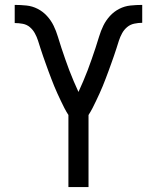

<svg xmlns="http://www.w3.org/2000/svg" viewBox="-20 -763 640 783"><path d="M259 0V-294Q250 -308 242.5 -322.5Q235 -337 228 -352Q221 -367 214 -382Q207 -397 201 -412Q195 -427 189 -442.5Q183 -458 177.5 -473Q172 -488 166.5 -503.5Q161 -519 155.5 -534.5Q150 -550 145 -566Q140 -582 135 -597.5Q130 -613 122 -627.5Q114 -642 101.5 -652.5Q89 -663 72.5 -666Q56 -669 40 -669V-743Q64 -743 88 -740.5Q112 -738 133.5 -727Q155 -716 171.5 -698Q188 -680 198.5 -658.5Q209 -637 216 -613.5Q223 -590 230.5 -567.5Q238 -545 246 -522Q254 -499 262.5 -476.5Q271 -454 280.5 -432Q290 -410 300 -388Q310 -410 319.5 -432Q329 -454 337.5 -476.5Q346 -499 354 -522Q362 -545 369.5 -567.5Q377 -590 384 -613.5Q391 -637 401.5 -658.5Q412 -680 428.5 -698Q445 -716 466.5 -727Q488 -738 512 -740.5Q536 -743 560 -743V-670Q544 -670 527.5 -666.5Q511 -663 498.5 -652.5Q486 -642 478 -627.5Q470 -613 465 -597.5Q460 -582 455 -566Q450 -550 444.5 -534.5Q439 -519 433.5 -503.5Q428 -488 422.5 -473Q417 -458 411 -442.5Q405 -427 399 -412Q393 -397 386 -382Q379 -367 372 -352Q365 -337 357.5 -322.5Q350 -308 341 -294V0Z"/></svg>

Font: Iosevka Aile
Style: Regular
Weight: 400
Designer: Belleve Invis
Foundry: Belleve Invis
Version: Version 28.0.1; ttfautohint (v1.8.4)